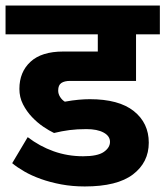

<svg xmlns="http://www.w3.org/2000/svg" viewBox="-30 -662 597 693"><path d="M165 -182Q148 -190 126.5 -204.5Q105 -219 85.5 -239.5Q66 -260 53 -285.5Q40 -311 40 -341Q40 -402 80 -439Q120 -476 198 -476H323V-538H-10V-642H547V-538H461V-370H223Q203 -370 191.5 -362.5Q180 -355 180 -335Q180 -323 187 -312Q194 -301 204 -295Q231 -300 253.5 -302Q276 -304 294 -304Q399 -304 453 -261Q507 -218 507 -147Q507 -76 450 -32.5Q393 11 276 11Q231 11 191 3.5Q151 -4 117.5 -16Q84 -28 58 -43Q32 -58 14 -73L70 -167Q113 -134 163.5 -116Q214 -98 270 -98Q322 -98 344.5 -113.5Q367 -129 367 -150Q367 -171 344 -183.5Q321 -196 282 -196Q248 -196 221 -192.5Q194 -189 165 -182Z"/></svg>

Font: Ek Mukta ExtraBold
Style: Regular
Weight: 800
Designer: Girish Dalvi and Yashodeep Gholap
Foundry: Ek Type
Version: Version 2.538;PS 1.002;hotconv 16.6.51;makeotf.lib2.5.65220;